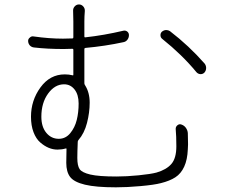

<svg xmlns="http://www.w3.org/2000/svg" viewBox="-20 -800 1040 850"><path d="M163.1 -283.2Q163.1 -238.3 185.1 -211.9Q207 -185.5 240.2 -185.5Q270.5 -185.5 291 -210.4Q311.5 -235.4 319.8 -269Q328.1 -302.7 328.1 -341.8Q328.1 -380.9 310.1 -403.8Q292 -426.8 263.7 -426.8Q222.7 -426.8 192.9 -385.7Q163.1 -344.7 163.1 -283.2ZM757.8 -229.5Q757.8 -239.3 765.6 -245.6Q773.4 -252 782.2 -249Q794.9 -245.1 802.7 -234.4Q810.5 -223.6 811.5 -210.9Q812.5 -184.6 812.5 -161.1Q812.5 -149.4 811.5 -138.7Q809.6 -92.8 795.4 -62Q781.2 -31.2 756.3 -15.1Q731.4 1 692.4 10.7Q662.1 18.6 602.1 23.9Q542 29.3 493.2 29.3Q404.3 29.3 356 17.6Q307.6 5.9 290.5 -16.6Q273.4 -39.1 273.4 -79.1Q273.4 -103.5 274.4 -139.6Q275.4 -143.6 270.5 -142.6Q253.9 -137.7 234.4 -137.7Q214.8 -137.7 195.8 -145.5Q176.8 -153.3 158.2 -169.4Q139.6 -185.5 128.4 -214.8Q117.2 -244.1 117.2 -283.2Q117.2 -355.5 159.2 -413.1Q201.2 -470.7 266.6 -470.7Q285.2 -470.7 300.8 -466.8Q304.7 -464.8 304.7 -469.7V-580.1Q304.7 -584 300.8 -584Q287.1 -583 261.7 -583Q189.5 -583 130.9 -589.8Q120.1 -590.8 112.3 -598.6Q104.5 -607.4 104.5 -619.1Q104.5 -627.9 112.3 -633.8Q119.1 -640.6 128.9 -638.7Q197.3 -628.9 258.8 -628.9Q286.1 -628.9 300.8 -629.9Q304.7 -629.9 304.7 -634.8V-705.1Q304.7 -731.4 303.7 -751Q302.7 -762.7 310.5 -771.5Q318.4 -780.3 329.6 -780.3Q340.8 -780.3 348.6 -771.5Q356.4 -762.7 355.5 -751Q353.5 -726.6 353.5 -705.1V-638.7Q353.5 -633.8 358.4 -634.8Q439.5 -643.6 526.4 -664.1Q536.1 -666 543.5 -660.2Q550.8 -654.3 550.8 -644.5Q550.8 -632.8 543.9 -624Q537.1 -615.2 526.4 -613.3Q445.3 -595.7 358.4 -587.9Q353.5 -586.9 353.5 -583V-431.6Q353.5 -426.8 356.4 -422.9Q377 -390.6 377 -345.7Q377 -301.8 365.2 -255.9Q353.5 -210 327.1 -179.7Q324.2 -175.8 324.2 -171.9Q322.3 -126 322.3 -100.6Q322.3 -66.4 332.5 -51.3Q342.8 -36.1 379.9 -27.3Q417 -18.6 496.1 -18.6Q540 -18.6 593.8 -23.9Q647.5 -29.3 672.9 -36.1Q716.8 -48.8 738.8 -74.2Q760.7 -99.6 760.7 -152.3Q760.7 -198.2 757.8 -229.5ZM698.2 -627.9Q690.4 -633.8 690.4 -644.5Q690.4 -653.3 696.3 -659.2Q704.1 -666 713.9 -667Q714.8 -667 716.8 -667Q724.6 -667 732.4 -662.1Q816.4 -597.7 886.7 -517.6Q892.6 -508.8 892.6 -499Q892.6 -487.3 884.8 -478.5Q877.9 -471.7 868.2 -471.7Q868.2 -471.7 867.2 -471.7Q856.4 -472.7 849.6 -480.5Q786.1 -557.6 698.2 -627.9Z"/></svg>

Font: Gen Jyuu Gothic L Monospace Light
Style: Regular
Weight: 300
Designer: [Source Han Sans]
Ryoko NISHIZUKA  (kana & ideographs); Paul D. Hunt (Latin, Greek & Cyrillic); Wenlong ZHANG  (bopomofo
Version: Version 1.002.20150607